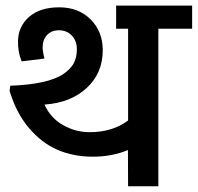

<svg xmlns="http://www.w3.org/2000/svg" viewBox="-20 -646 686 666"><path d="M423.8 -125.5Q368.7 -102.5 301.5 -102.5Q234.4 -102.5 179.2 -126.5Q124 -150.4 80.1 -202.4Q36.1 -254.4 13.2 -331.1L15.6 -348.6Q147.5 -353.5 200.2 -389.6Q225.1 -406.7 235.8 -426.5Q246.6 -446.3 246.6 -475.3Q246.6 -504.4 229 -522.7Q211.4 -541 184.8 -541Q158.2 -541 143.1 -524.4Q127.9 -507.8 127.9 -481.9Q127.9 -467.3 134.3 -442.9L55.2 -433.1Q41.5 -465.8 42.5 -504.4Q43.5 -554.7 81.1 -587.6Q118.7 -620.6 185.5 -620.6Q252.4 -620.6 294.4 -578.6Q336.4 -536.6 336.4 -471.7Q336.4 -392.6 281 -341.1Q225.6 -289.6 134.3 -283.2Q155.3 -236.8 198.5 -212.2Q241.7 -187.5 291.5 -187.5Q370.1 -187.5 424.3 -228V-546.4H382.8V-626.5H646.5V-546.4H529.3V0H424.3Z"/></svg>

Font: Yantramanav Medium
Style: Regular
Weight: 500
Version: Version 1.001;PS 1.0;hotconv 1.0.72;makeotf.lib2.5.5900; ttf